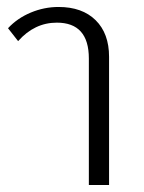

<svg xmlns="http://www.w3.org/2000/svg" viewBox="-20 -531 414 551"><path d="M235 0V-363Q235 -466 143 -466Q79 -466 32 -413L3 -450Q30 -479 68.5 -495Q107 -511 148 -511Q216 -511 254.5 -473Q293 -435 293 -368V0Z"/></svg>

Font: Noto Sans Thai Looped UI Light
Style: Regular
Weight: 300
Designer: Cadson Demak Team
Foundry: Cadson Demak Co., Ltd.
Version: Version 1.000